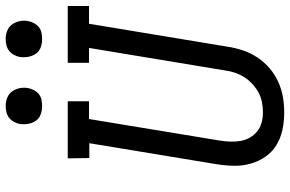

<svg xmlns="http://www.w3.org/2000/svg" viewBox="-188 -800 996 659"><g transform="rotate(-90 309.5 -470.0)"><path d="M254 8Q223 8 194.5 2Q166 -4 142 -18.5Q118 -33 102 -56Q86 -79 78 -106.5Q70 -134 70.5 -164Q71 -194 76 -225L148 -661H97L96 -735H292V-662H231L157 -213Q154 -194 153.5 -176Q153 -158 156 -141Q159 -124 167.5 -109.5Q176 -95 189 -84.5Q202 -74 219 -69.5Q236 -65 254 -65Q271 -65 289 -68.5Q307 -72 322.5 -80.5Q338 -89 352 -102Q366 -115 375.5 -130.5Q385 -146 390.5 -163Q396 -180 398 -197L475 -662H424V-735H619V-662H558L479 -185Q475 -159 466.5 -133.5Q458 -108 442.5 -84.5Q427 -61 405.5 -42.5Q384 -24 358.5 -12.5Q333 -1 306.5 3.5Q280 8 254 8ZM505 -823Q490 -823 476.5 -828Q463 -833 455 -844.5Q447 -856 444.5 -870.5Q442 -885 444 -900Q446 -910 451.5 -920Q457 -930 465.5 -936.5Q474 -943 484.5 -945.5Q495 -948 506 -948Q521 -948 534.5 -942.5Q548 -937 556 -925.5Q564 -914 567 -899.5Q570 -885 567 -870Q565 -860 559.5 -850Q554 -840 545.5 -833.5Q537 -827 526.5 -825Q516 -823 505 -823ZM275 -823Q260 -823 246.5 -828Q233 -833 225 -844.5Q217 -856 214.5 -870.5Q212 -885 214 -900Q216 -910 221.5 -920Q227 -930 235.5 -936.5Q244 -943 254.5 -945.5Q265 -948 276 -948Q291 -948 304.5 -942.5Q318 -937 326 -925.5Q334 -914 337 -899.5Q340 -885 337 -870Q335 -860 329.5 -850Q324 -840 315.5 -833.5Q307 -827 296.5 -825Q286 -823 275 -823Z"/></g></svg>

Font: Iosevka Etoile
Style: Italic
Weight: 400
Italic angle: -9°
Designer: Belleve Invis
Foundry: Belleve Invis
Version: Version 22.1.2; ttfautohint (v1.8.4)